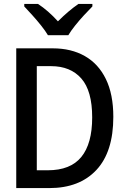

<svg xmlns="http://www.w3.org/2000/svg" viewBox="-20 -961 640 981"><path d="M63 0V-714H250Q344 -714 413.5 -674.5Q483 -635 521 -557Q559 -479 559 -364Q559 -185 472.5 -92.5Q386 0 232 0ZM224 -91Q340 -91 395.5 -159Q451 -227 451 -361Q451 -497 395.5 -560Q340 -623 241 -623H168V-91ZM225 -781Q212 -803 190.5 -830Q169 -857 145.5 -883Q122 -909 104 -928V-941H174Q226 -907 276 -852Q303 -879 329.5 -901.5Q356 -924 381 -941H452V-928Q433 -909 409 -883Q385 -857 363.5 -830Q342 -803 329 -781Z"/></svg>

Font: Noto Sans Mono Medium
Style: Regular
Weight: 500
Designer: Monotype Design Team
Foundry: Monotype Imaging Inc.
Version: Version 2.014